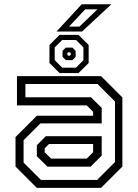

<svg xmlns="http://www.w3.org/2000/svg" viewBox="-20 -908 666 928"><path d="M158 0 55 -103V-245.5L158 -348.5H430V-368L399.5 -398.5H62V-540H468.5L571.5 -437V-103L468.5 0ZM209.2 -102.5 158 -153.2V-206.2L201.5 -249.8H471.5V-155.8L417.8 -102.5ZM178 -38.2H449.2L535.8 -124.8V-417.5L451.2 -502H102.8V-437.8H419.8L471.5 -386.5V-311.5H175.5L94 -230.2V-122.2ZM227 -141.5H399.5L430 -172V-212H217L196 -191V-172ZM268 -555 219 -603.5V-690.5L268 -739.5H359.5L408.5 -690.5V-603.5L359.5 -555ZM280.8 -580.8H347.2L383.2 -617V-678.8L347.2 -714.8H280.8L244.5 -678.8V-617ZM298 -617.5 282.2 -633.2V-662.5L298 -677.8H330L345.5 -662.5V-633.2L330 -617.5ZM309.5 -639H318L322 -643.2V-651.2L318 -655.2H309.5L305.5 -651.2V-643.2ZM253 -755.5 375 -887.5H518.5L376.5 -755.5ZM313.8 -779.5H364.2L450.8 -863H391.8Z"/></svg>

Font: Tourney Thin
Style: Regular
Weight: 100
Designer: Tyler Finck
Foundry: Etcetera Type Co
Version: Version 1.015